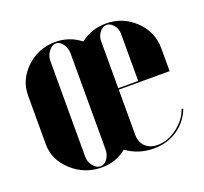

<svg xmlns="http://www.w3.org/2000/svg" viewBox="-96 -617 785 738"><g transform="rotate(-20 296.5 -247.5)"><path d="M198.2 -504.9Q254.9 -504.9 299.8 -470.2H301.8Q346.7 -504.9 404.8 -504.9Q474.6 -504.9 523.9 -457Q573.2 -409.2 573.2 -341.8V-249H365.2V-64.9Q365.2 -34.2 383.8 -16.1Q402.3 2 434.1 2Q475.6 2 514.4 -27.3Q553.2 -56.6 566.9 -97.2L573.2 -95.2Q553.7 -45.9 512 -18.1Q470.2 9.8 415 9.8Q354 9.8 305.2 -24.9H303.2Q261.2 9.8 203.1 9.8Q132.8 9.8 81.3 -37.1Q29.8 -84 29.8 -147.9V-346.2Q29.8 -411.1 79.3 -458Q128.9 -504.9 198.2 -504.9ZM238.8 -50.8V-442.9Q238.8 -464.8 226.6 -481.9Q214.4 -499 198.2 -499Q182.6 -499 169.2 -481.4Q155.8 -463.9 155.8 -442.9V-50.8Q155.8 -29.8 169.2 -12.9Q182.6 3.9 199.2 3.9Q215.3 3.9 227.1 -12.5Q238.8 -28.8 238.8 -50.8ZM365.2 -448.2V-254.9H446.8V-448.2Q446.8 -467.8 434.1 -483.4Q421.4 -499 405.8 -499Q390.1 -499 377.7 -483.4Q365.2 -467.8 365.2 -448.2Z"/></g></svg>

Font: Moniqa Black Display
Style: Regular
Weight: 900
Designer: Rajesh Rajput
Foundry: Rajesh Rajput
Version: Version 1.000